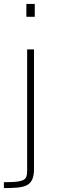

<svg xmlns="http://www.w3.org/2000/svg" viewBox="-23 -763 310 983"><path d="M112 -677V-743H155V-677ZM-3 200V170Q51 170 76.5 165Q102 160 109 147.5Q116 135 116 113V-510H151V103Q151 137 141.5 157Q132 177 113 186Q94 195 65 197.5Q36 200 -3 200Z"/></svg>

Font: Saira Expanded Thin
Style: Regular
Weight: 250
Width: 7
Designer: Hector Gatti with collaboration of the Omnibus-Type team
Foundry: Omnibus-Type
Version: Version 1.101